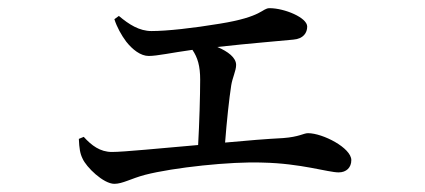

<svg xmlns="http://www.w3.org/2000/svg" viewBox="-20 -487 1040 470"><path d="M173 -147C174 -124 176 -111 182 -99C191 -78 233 -37 260 -37C280 -37 301 -50 335 -59C405 -77 545 -92 623 -89C717 -87 783 -65 809 -65C828 -65 840 -77 840 -95C840 -125 770 -161 734 -161C723 -161 713 -152 673 -149C634 -147 584 -143 531 -138C535 -190 541 -246 546 -278C549 -297 558 -314 558 -328C558 -346 538 -361 512 -372C592 -381 670 -387 698 -390C723 -392 732 -407 732 -422C732 -444 676 -467 640 -467C621 -467 624 -446 518 -429C452 -418 388 -411 351 -411C321 -411 296 -427 271 -448L260 -440C266 -421 277 -401 289 -385C304 -366 324 -350 344 -350C365 -350 400 -358 451 -365C464 -346 470 -325 470 -292C470 -254 468 -184 465 -132C372 -124 283 -115 254 -115C225 -115 204 -131 185 -152Z"/></svg>

Font: Noto Serif HK Medium
Style: Regular
Weight: 500
Designer: Ryoko NISHIZUKA 西塚涼子 (kana & ideographs); Frank Grießhammer (Latin, Greek & Cyrillic); Wenlong ZHANG 张文龙 (bopomofo); San
Foundry: Adobe
Version: Version 2.001;hotconv 1.1.0;makeotfexe 2.6.0